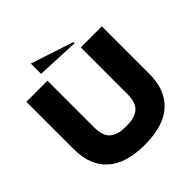

<svg xmlns="http://www.w3.org/2000/svg" viewBox="-237 -1091 1289 1289"><g transform="rotate(-45 408.0 -446.5)"><path d="M556.2 -798.8 252 -813V-910.2L556.2 -810.1ZM49.8 -297.9V-750H250V-306.2Q250 -263.2 261 -233.6Q272 -204.1 293.7 -188.2Q315.4 -172.4 342.8 -165.8Q370.1 -159.2 408.2 -159.2Q446.3 -159.2 473.4 -165.8Q500.5 -172.4 522.2 -188.2Q543.9 -204.1 554.9 -233.4Q565.9 -262.7 565.9 -306.2V-750H766.1V-297.9Q766.1 -146.5 676.5 -64.7Q586.9 17.1 408.2 17.1Q229.5 17.1 139.6 -64.7Q49.8 -146.5 49.8 -297.9Z"/></g></svg>

Font: Mayenne Sans Regular
Style: Regular
Weight: 600
Width: 6
Designer: Jérémy Landes — Studio Triple
Foundry: Jérémy Landes — Studio Triple
Version: Version 1.001;hotconv 1.0.109;makeotfexe 2.5.65596